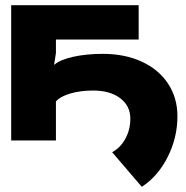

<svg xmlns="http://www.w3.org/2000/svg" viewBox="-20 -540 715 738"><path d="M525 178 411 45Q443 28 462 -7Q481 -42 481 -84Q481 -133 442 -162.5Q403 -192 338 -192Q289 -192 250 -180.5Q211 -169 195 -150V0H23V-520H513V-388H195V-336L188 -292H190Q212 -311 262.5 -322Q313 -333 375 -333Q460 -333 525 -303Q590 -273 626 -218.5Q662 -164 662 -93Q662 -11 624.5 63.5Q587 138 525 178Z"/></svg>

Font: Non Bureau Extended
Style: Bold
Weight: 700
Width: 7
Designer: Jona Saucedo
Foundry: Non Foundry
Version: Version 1.000; ttfautohint (v1.8.4)